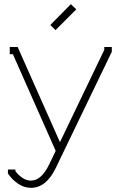

<svg xmlns="http://www.w3.org/2000/svg" viewBox="-20 -690 575 924"><path d="M247.1 -544.9 222.2 -569.8 320.8 -669.9 347.2 -645ZM518.1 -440.9 248 119.1Q202.1 213.9 128.9 213.9Q96.2 213.9 67.4 194.3Q38.6 174.8 21 148.9L18.1 145V126H54.2V133.8Q67.9 152.8 88.1 166Q108.4 179.2 128.9 179.2Q178.7 179.2 215.8 103L248 36.1L42 -429.2H26.9V-463.9H64.9L268.1 -6.8H269L481.9 -450.2V-463.9H518.1Z"/></svg>

Font: Rawengulk
Style: Regular
Weight: 400
Version: Version 0.92